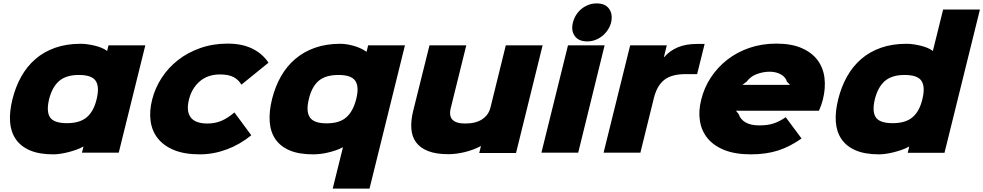

<svg xmlns="http://www.w3.org/2000/svg" viewBox="-20 -896 5772 1127"><path d="M677 0H461L470 -35H468Q450 -25 427.5 -17Q405 -9 381.5 -3Q358 3 335 6.5Q312 10 293 10Q210 10 155.5 -13.5Q101 -37 72 -80Q43 -123 39 -182Q35 -241 53 -313Q71 -386 104.5 -446Q138 -506 187.5 -549Q237 -592 303.5 -615.5Q370 -639 454 -639Q473 -639 494 -636Q515 -633 536 -628Q557 -623 575.5 -615.5Q594 -608 607 -598H609L617 -630H833ZM547 -313Q565 -386 542 -421Q519 -456 443 -456Q368 -456 327 -420.5Q286 -385 268 -313Q251 -241 274 -207Q297 -173 373 -173Q448 -173 489 -207.5Q530 -242 547 -313Z M1455 -102Q1389 -48 1311 -19Q1233 10 1153 10Q1063 10 1002 -15Q941 -40 906.5 -83.5Q872 -127 864 -185.5Q856 -244 873 -311Q890 -379 929 -439Q968 -499 1025 -543.5Q1082 -588 1156 -614Q1230 -640 1316 -640Q1401 -640 1461 -610.5Q1521 -581 1556 -528L1397 -399Q1380 -428 1351 -443.5Q1322 -459 1271 -459Q1199 -459 1152 -418Q1105 -377 1089 -311Q1081 -279 1083 -253.5Q1085 -228 1097.5 -209.5Q1110 -191 1135 -181Q1160 -171 1198 -171Q1242 -171 1279 -186.5Q1316 -202 1356 -236Z M2149 211H1933L1993 -31H1991Q1973 -21 1950.5 -13.5Q1928 -6 1905 -0.5Q1882 5 1859.5 7.5Q1837 10 1818 10Q1734 10 1679.5 -13.5Q1625 -37 1596 -80Q1567 -123 1563 -183Q1559 -243 1577 -315Q1595 -387 1628.5 -446.5Q1662 -506 1712 -549Q1762 -592 1828.5 -615.5Q1895 -639 1978 -639Q1997 -639 2018 -635.5Q2039 -632 2059.5 -626Q2080 -620 2098 -611.5Q2116 -603 2130 -593H2132L2141 -630H2357ZM2071 -315Q2089 -387 2065.5 -421.5Q2042 -456 1967 -456Q1891 -456 1850.5 -421.5Q1810 -387 1793 -315Q1775 -243 1798.5 -207.5Q1822 -172 1897 -172Q1973 -172 2013 -207.5Q2053 -243 2071 -315Z M3009 2H2793L2803 -38H2801Q2757 -15 2707 -3Q2657 9 2611 9Q2539 9 2492.5 -9.5Q2446 -28 2422 -61Q2398 -94 2394.5 -140.5Q2391 -187 2405 -244L2501 -630H2717L2626 -262Q2603 -171 2710 -171Q2773 -171 2810.5 -196Q2848 -221 2859 -265L2949 -630H3165Z M3567 -764Q3561 -741 3547.5 -720.5Q3534 -700 3515.5 -685Q3497 -670 3474.5 -661.5Q3452 -653 3427 -653Q3376 -653 3353.5 -685Q3331 -717 3343 -764Q3349 -788 3362 -808.5Q3375 -829 3393.5 -844Q3412 -859 3434.5 -867.5Q3457 -876 3482 -876Q3533 -876 3555.5 -844Q3578 -812 3567 -764ZM3374 0H3158L3314 -630H3529Z M4072 -461H4005Q3922 -461 3879 -427Q3836 -393 3818 -320L3739 0H3523L3679 -630H3894L3877 -561H3879Q3911 -598 3958 -618Q4005 -638 4069 -638H4116Z M4810 -311Q4806 -297 4801.5 -283Q4797 -269 4787 -246H4300L4316 -226Q4326 -195 4356.5 -177.5Q4387 -160 4435 -160Q4460 -160 4480.5 -162.5Q4501 -165 4519.5 -171Q4538 -177 4555.5 -186Q4573 -195 4592 -208L4685 -83Q4617 -35 4547 -12.5Q4477 10 4388 10Q4296 10 4233 -15Q4170 -40 4134 -83.5Q4098 -127 4088.5 -185.5Q4079 -244 4096 -311Q4113 -381 4152.5 -441Q4192 -501 4249 -545.5Q4306 -590 4379 -615Q4452 -640 4537 -640Q4625 -640 4685 -614Q4745 -588 4778.5 -543.5Q4812 -499 4819.5 -439Q4827 -379 4810 -311ZM4617 -398 4599 -417Q4592 -443 4564 -459Q4536 -475 4498 -475Q4460 -475 4423 -461.5Q4386 -448 4363 -417L4338 -398Z M5524 1H5308L5317 -35H5315Q5297 -25 5274.5 -17Q5252 -9 5228.5 -3Q5205 3 5182 6.5Q5159 10 5140 10Q5057 10 5002.5 -13.5Q4948 -37 4919 -80Q4890 -123 4886 -182Q4882 -241 4900 -313Q4918 -386 4951.5 -446Q4985 -506 5034.5 -549Q5084 -592 5150.5 -615.5Q5217 -639 5301 -639Q5320 -639 5341 -636Q5362 -633 5383 -628Q5404 -623 5422.5 -615.5Q5441 -608 5454 -598H5456L5516 -840H5732ZM5394 -313Q5412 -386 5389 -421Q5366 -456 5290 -456Q5215 -456 5174 -420.5Q5133 -385 5115 -313Q5098 -241 5121 -207Q5144 -173 5220 -173Q5295 -173 5336 -207.5Q5377 -242 5394 -313Z"/></svg>

Font: TypoPRO Sinkin Sans
Style: 900 X Black Italic
Weight: 950
Italic angle: -112°
Designer: Keith Bates
Foundry: K-Type
Version: Sinkin Sans (version 1.0)  by Keith Bates   •   © 2014   www